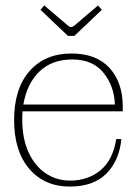

<svg xmlns="http://www.w3.org/2000/svg" viewBox="-20 -677 504 707"><path d="M230 -545 129 -641 143 -657 231 -582Q238 -577 242 -577Q246 -577 253 -582L341 -657L355 -641L254 -545ZM63 -267Q62 -257 62 -235Q62 -167 85 -116.5Q108 -66 148 -39Q188 -12 238 -12Q304 -12 350 -50Q396 -88 408 -165H427Q419 -85 371.5 -37.5Q324 10 237 10Q144 10 88 -55Q32 -120 32 -235Q32 -351 89 -415.5Q146 -480 243 -480Q335 -480 383.5 -426.5Q432 -373 432 -285V-267ZM66 -292H403Q401 -359 361.5 -408.5Q322 -458 246 -458Q171 -458 125 -413.5Q79 -369 66 -292Z"/></svg>

Font: Taviraj Thin
Style: Regular
Weight: 250
Designer: Katatrad Team
Foundry: CadsonDemak
Version: Version 1.001